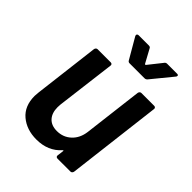

<svg xmlns="http://www.w3.org/2000/svg" viewBox="-201 -810 928 928"><g transform="rotate(45 263.5 -346.0)"><path d="M408 -511H496Q501 -511 504 -507.5Q507 -504 506 -499L447 -12Q446 -7 442.5 -3.5Q439 0 434 0H345Q340 0 337 -3.5Q334 -7 335 -12L339 -44Q340 -47 338 -48Q336 -49 334 -46Q287 7 208 7Q141 7 97 -30Q53 -67 53 -136Q53 -144 55 -162L96 -499Q97 -504 100.5 -507.5Q104 -511 109 -511H199Q204 -511 207 -507.5Q210 -504 209 -499L171 -195Q170 -189 170 -176Q170 -137 190.5 -114.5Q211 -92 249 -92Q292 -92 322 -120Q352 -148 358 -195L395 -499Q396 -504 399.5 -507.5Q403 -511 408 -511ZM191 -690Q191 -694 194 -696.5Q197 -699 202 -699H271Q281 -699 284 -691L321 -623Q323 -621 325 -621Q327 -621 328 -623L382 -691Q387 -699 396 -699H464Q473 -699 473 -693Q473 -688 469 -684L383 -579Q377 -572 368 -572H266Q258 -572 254 -579L193 -684Q191 -688 191 -690Z"/></g></svg>

Font: Barlow SemiBold
Style: Italic
Weight: 600
Italic angle: -7°
Designer: Jeremy Tribby
Foundry: Tribby Type
Version: Version 1.408